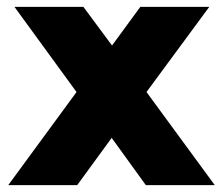

<svg xmlns="http://www.w3.org/2000/svg" viewBox="-20 -537 647 557"><path d="M603 0 405 -270 587 -517H387L305 -405L222 -517H22L202 -270L4 0H204L304 -137L403 0Z"/></svg>

Font: United Sans Black
Style: Regular
Weight: 900
Designer: Pablo Impallari, Rodrigo Fuenzalida (Modified by Dan O. Williams)
Version: Version 1.000;PS 001.000;hotconv 1.0.88;makeotf.lib2.5.64775